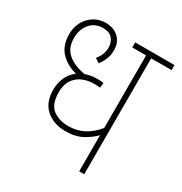

<svg xmlns="http://www.w3.org/2000/svg" viewBox="-151 -744 810 855"><g transform="rotate(30 253.5 -316.0)"><path d="M507 -596H402V0H376V-186Q355 -163 319.5 -143.5Q284 -124 233 -124Q172 -124 133 -158Q94 -192 94 -259Q94 -290 106.5 -319.5Q119 -349 146 -369Q94 -383 63 -416.5Q32 -450 32 -507Q32 -561 66 -596.5Q100 -632 150 -632Q190 -632 215.5 -608Q241 -584 241 -544Q241 -519 232.5 -498Q224 -477 210 -460L188 -475Q200 -489 207 -505.5Q214 -522 214 -543Q214 -568 199 -587Q184 -606 150 -606Q108 -606 83.5 -576.5Q59 -547 59 -503Q59 -452 91 -424.5Q123 -397 179 -387Q192 -391 207 -394Q222 -397 239 -397Q249 -397 257.5 -396.5Q266 -396 273 -395L270 -369Q263 -370 254.5 -370.5Q246 -371 239 -371Q208 -371 181 -359.5Q154 -348 137.5 -323.5Q121 -299 121 -260Q121 -199 152.5 -174.5Q184 -150 233 -150Q277 -150 312.5 -169Q348 -188 376 -223V-596H305V-622H507Z"/></g></svg>

Font: Noto Sans Devanagari UI SemiCondensed Thin
Style: Regular
Weight: 100
Width: 4
Designer: Jelle Bosma - Monotype Design Team
Foundry: Monotype Imaging Inc.
Version: Version 2.004